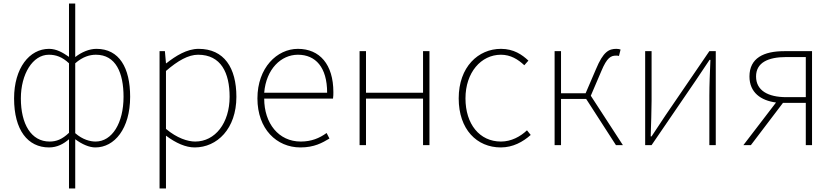

<svg xmlns="http://www.w3.org/2000/svg" viewBox="-20 -814 4680 1077"><path d="M367 243H402V46V-33C441 -4 481 13 515 13C622 13 710 -92 710 -271C710 -434 649 -540 521 -540C481 -540 438 -522 402 -494V-573V-794H367V-573V-495C331 -520 296 -540 255 -540C145 -540 59 -432 59 -262C59 -84 136 13 255 13C301 13 337 -7 367 -33V46ZM258 -20C155 -20 97 -118 97 -262C97 -398 163 -507 254 -507C293 -507 329 -495 367 -459V-69C328 -32 296 -20 258 -20ZM516 -20C487 -20 444 -30 402 -67V-459C444 -496 484 -507 518 -507C630 -507 673 -405 673 -271C673 -124 609 -20 516 -20Z M875 243H911V46V-53C967 -11 1022 13 1072 13C1198 13 1306 -92 1306 -271C1306 -434 1237 -540 1094 -540C1028 -540 965 -500 913 -459H911L905 -527H875ZM1075 -20C1033 -20 973 -39 911 -91V-416C978 -474 1037 -507 1091 -507C1220 -507 1268 -405 1268 -271C1268 -124 1187 -20 1075 -20Z M1665 13C1743 13 1788 -13 1828 -37L1812 -68C1772 -39 1727 -20 1667 -20C1543 -20 1462 -122 1462 -261H1848C1850 -275 1850 -286 1850 -297C1850 -453 1773 -540 1651 -540C1534 -540 1424 -434 1424 -262C1424 -90 1532 13 1665 13ZM1462 -294C1473 -427 1557 -507 1651 -507C1750 -507 1815 -437 1815 -294Z M1997 0H2033V-261H2353V0H2389V-527H2353V-294H2033V-527H1997Z M2789 13C2857 13 2913 -18 2957 -57L2936 -83C2899 -48 2848 -20 2790 -20C2670 -20 2591 -118 2591 -262C2591 -407 2678 -507 2790 -507C2844 -507 2886 -481 2921 -448L2944 -474C2909 -507 2862 -540 2790 -540C2663 -540 2553 -439 2553 -262C2553 -88 2655 13 2789 13Z M3091 0H3127V-259H3268L3435 0H3474L3294 -277L3353 -415C3385 -492 3407 -502 3436 -502C3444 -502 3446 -502 3452 -500L3461 -536C3457 -538 3447 -540 3438 -540C3396 -540 3364 -525 3323 -426L3265 -291H3127V-527H3091Z M3599 0H3635L3883 -363C3905 -396 3938 -445 3960 -478H3965C3962 -407 3959 -336 3959 -277V0H3995V-527H3959L3711 -164C3689 -131 3657 -82 3635 -49H3630C3632 -120 3635 -191 3635 -249V-527H3599Z M4391 -269C4287 -269 4221 -307 4221 -385C4221 -462 4287 -494 4391 -494H4500V-269ZM4150 0H4192L4372 -237H4500V0H4535V-527H4379C4265 -527 4184 -489 4184 -385C4184 -295 4248 -250 4333 -239Z"/></svg>

Font: Harano Aji Gothic KR ExtraLight
Style: Regular
Weight: 250
Foundry: Masamichi Hosoda
Version: HaranoAjiGothicKR-ExtraLight version 20220220;ttx 4.29.1